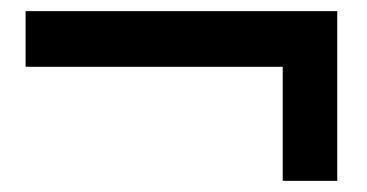

<svg xmlns="http://www.w3.org/2000/svg" viewBox="-20 -527 660 345"><path d="M488 -202V-468L545 -407H26V-507H586V-202Z"/></svg>

Font: Unbounded
Style: Regular
Weight: 400
Designer: Luke Prowse, Jean-Baptiste Morizot, Fátima Lázaro, Florian Runge
Foundry: NaN
Version: Version 1.701;gftools[0.9.28.dev5+ged2979d]